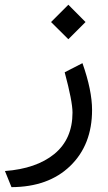

<svg xmlns="http://www.w3.org/2000/svg" viewBox="-37 -520 446 791"><path d="M10.3 251C111.8 250.5 192.4 221.7 252.4 163.6C312.5 105.5 342.3 28.3 342.3 -66.9C342.3 -120.6 329.1 -185.1 302.7 -259.8L229.5 -222.2C251 -142.1 261.7 -86.9 261.7 -56.2C261.7 16.6 236.8 73.2 187 114.3C137.2 154.8 69.3 178.2 -16.6 184.6ZM173.3 -429.2 244.6 -358.4 315.4 -429.2 244.6 -500.5Z"/></svg>

Font: Samim
Style: Regular
Weight: 400
Foundry: DejaVu fonts team - Redesigned by Saber Rastikerdar
Version: Version 4.0.5